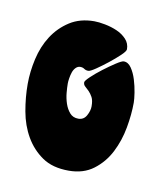

<svg xmlns="http://www.w3.org/2000/svg" viewBox="-48 -752 322 385"><g transform="rotate(10 113.0 -560.0)"><path d="M115 -712Q124 -712 137 -709.5Q150 -707 161.5 -702Q173 -697 181 -688.5Q189 -680 189 -668Q189 -664 179.5 -655Q170 -646 158 -636.5Q146 -627 135 -619.5Q124 -612 120 -612Q115 -612 111.5 -614.5Q108 -617 103 -617Q98 -617 94 -613Q90 -609 88 -603Q86 -597 85 -590.5Q84 -584 84 -580Q84 -572 85 -561Q86 -550 89.5 -539.5Q93 -529 99.5 -521.5Q106 -514 117 -514Q128 -514 133.5 -524Q139 -534 139 -543Q139 -555 135.5 -561.5Q132 -568 127.5 -572.5Q123 -577 119.5 -580Q116 -583 116 -588Q116 -591 125.5 -600Q135 -609 147.5 -618.5Q160 -628 171.5 -635.5Q183 -643 187 -643Q196 -643 202.5 -633.5Q209 -624 213 -611Q217 -598 219 -585Q221 -572 221 -565Q221 -541 216 -513.5Q211 -486 199 -462.5Q187 -439 166.5 -423.5Q146 -408 116 -408Q83 -408 62 -422.5Q41 -437 28 -459.5Q15 -482 10 -510Q5 -538 5 -565Q5 -590 11 -616.5Q17 -643 30.5 -664Q44 -685 65 -698.5Q86 -712 115 -712Z"/></g></svg>

Font: r_Neptun CAT
Style: Regular
Weight: 400
Foundry: Peter Wiegel, CAT-Fonts
Version: Version 1.000;June 8, 2024;FontCreator 14.0.0.2814 32-bit